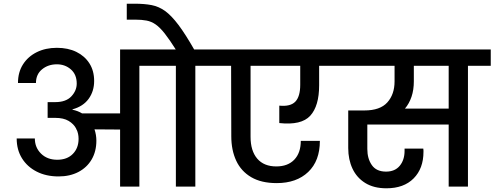

<svg xmlns="http://www.w3.org/2000/svg" viewBox="-20 -1007 2668 1036"><path d="M931 -736Q895 -793 869 -826Q843 -859 820 -875Q797 -891 771 -896Q745 -901 709 -901H664V-987H707Q759 -987 798 -979.5Q837 -972 871 -947.5Q905 -923 943 -872.5Q981 -822 1030 -736ZM278 -456Q336 -456 365 -487Q394 -518 394 -556Q394 -605 362.5 -632.5Q331 -660 287 -660Q240 -660 207 -633Q174 -606 174 -559H77Q77 -617 104 -659.5Q131 -702 178.5 -725.5Q226 -749 287 -749Q347 -749 392 -727Q437 -705 462.5 -665Q488 -625 488 -570Q488 -515 458.5 -474Q429 -433 371 -417V-415Q400 -409 423 -395H628V-740H854V-652H732V0H628V-308L490 -309Q500 -279 500 -248Q500 -190 474.5 -146.5Q449 -103 403 -79Q357 -55 296 -55Q229 -55 178 -81Q127 -107 98.5 -153Q70 -199 70 -260H168Q168 -211 201.5 -178Q235 -145 289 -145Q342 -145 373 -176.5Q404 -208 404 -258Q404 -286 393 -309H391V-313Q378 -338 350.5 -354.5Q323 -371 278 -371H237V-456ZM929 0V-652H807V-740H1156V-652H1034V0Z M1473 -19Q1390 -19 1335.5 -51Q1281 -83 1254.5 -140Q1228 -197 1228 -272L1227 -652H1107V-740H1807V-652H1702V-547Q1702 -435 1654 -382.5Q1606 -330 1487 -343V-437Q1547 -431 1573.5 -458.5Q1600 -486 1600 -550V-652H1332V-269Q1332 -193 1368 -151Q1404 -109 1471 -109Q1533 -109 1568 -145.5Q1603 -182 1603 -247H1706Q1706 -139 1643 -79Q1580 -19 1473 -19Z M2065 9Q1997 9 1951 -19.5Q1905 -48 1882 -97Q1859 -146 1859 -208V-411H1946Q2031 -411 2070 -454.5Q2109 -498 2109 -568V-652H1758V-740H2628V-652H2505V0H2401V-335H1962V-203Q1962 -151 1986.5 -116Q2011 -81 2063 -81Q2111 -81 2137 -112.5Q2163 -144 2163 -193V-205H2264Q2265 -200 2265 -195Q2265 -190 2265 -188Q2265 -98 2212 -44.5Q2159 9 2065 9ZM2213 -568Q2213 -522 2200.5 -485Q2188 -448 2165 -421H2401V-652H2213Z"/></svg>

Font: Poppins Medium
Style: Regular
Weight: 500
Designer: Ninad Kale (Devanagari), Jonny Pinhorn (Latin)
Version: Version 5.002